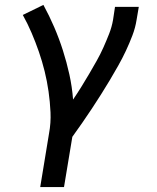

<svg xmlns="http://www.w3.org/2000/svg" viewBox="-20 -558 640 783"><path d="M144 205 180 -14Q188 -57 186 -100Q184 -143 178 -185Q172 -227 162 -267.5Q152 -308 138.5 -347Q125 -386 109 -423.5Q93 -461 73 -497L157 -538Q181 -494 201 -447.5Q221 -401 236.5 -352.5Q252 -304 263 -254Q274 -204 278 -152Q295 -177 311.5 -203.5Q328 -230 343.5 -256.5Q359 -283 374 -309.5Q389 -336 401.5 -364Q414 -392 425 -420Q436 -448 441 -477L449 -530H546L537 -477Q532 -445 520 -413.5Q508 -382 493.5 -351Q479 -320 462 -290Q445 -260 427.5 -230.5Q410 -201 391.5 -172Q373 -143 354 -114Q335 -85 315 -56.5Q295 -28 275 0L241 205Z"/></svg>

Font: Iosevka Curly Medium Extended
Style: Italic
Weight: 500
Width: 7
Italic angle: -9°
Monospace: yes
Designer: Belleve Invis
Foundry: Belleve Invis
Version: Version 11.1.0; ttfautohint (v1.8.3)